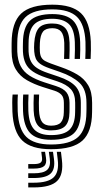

<svg xmlns="http://www.w3.org/2000/svg" viewBox="-20 -629 443 821"><path d="M198.2 9Q113.7 9 75.2 -28.2Q36.8 -65.5 33 -151.9Q32.3 -169.6 32.3 -189.7Q32.3 -209.7 33.8 -224.9H56.5Q55.3 -210.5 55.2 -190.8Q55 -171.1 55.7 -153.2Q59.1 -77.1 92.2 -44.1Q125.3 -11.1 198.2 -11.1Q279.2 -11.1 314.1 -43.2Q349 -75.4 349.5 -148.7Q349.7 -155.6 349.8 -162.3Q349.8 -169 349.8 -175.9Q349.7 -182.7 349.7 -189.5Q349.7 -246.9 319.8 -274.9Q289.8 -302.9 236.3 -321.4L190.6 -337.3Q165.1 -346.3 151.7 -356.2Q138.3 -366.1 133 -378.7Q127.7 -391.3 126.4 -408.3Q125.5 -416.3 125.6 -426Q125.8 -435.6 126.4 -445.3Q129.4 -489.9 146 -509.2Q162.5 -528.5 203.8 -528.5Q238 -528.5 256.8 -511.1Q275.6 -493.7 277.5 -446.5Q278 -435.1 277.7 -416.4Q277.4 -397.7 276.7 -376.9H253.9Q254.6 -396.7 254.9 -414.6Q255.3 -432.5 254.8 -445.4Q253.4 -479.3 241.4 -493.8Q229.4 -508.4 203.8 -508.4Q175.4 -508.4 163.9 -493.8Q152.3 -479.2 150.5 -445.3Q150 -435 150 -426.3Q150 -417.5 150.5 -408.3Q151.7 -391.8 157.4 -382.6Q163.1 -373.3 173.4 -367.9Q183.6 -362.6 197.7 -357.3L242.2 -341.5Q280.2 -328.2 309.9 -310.7Q339.7 -293.3 356.8 -264.8Q373.9 -236.4 373.9 -189.5Q373.9 -182.3 373.9 -175.6Q374 -169 373.9 -162.3Q373.9 -155.7 373.7 -148.6Q373 -65.1 332.8 -28Q292.6 9 198.2 9ZM198.2 -31.2Q136.5 -31.2 108.9 -60.1Q81.4 -88.9 78.5 -154.1Q78 -169.5 78 -188.8Q78 -208.2 79.2 -224.9H102Q100.9 -208.2 100.8 -189Q100.8 -169.8 101.2 -155.3Q103.6 -99.7 126.2 -75.5Q148.8 -51.3 198.2 -51.3Q253.8 -51.3 277.3 -74.5Q300.7 -97.6 301.2 -148.8Q301.5 -159.8 301.5 -169.5Q301.4 -179.2 301.4 -189.5Q301.4 -226.8 283.1 -247.4Q264.7 -268 224.7 -281.3L176.8 -297.1Q142 -308.6 120.9 -322.9Q99.7 -337.1 89.7 -357.5Q79.6 -378 78.1 -408.2Q77.7 -418.4 77.8 -427.6Q78 -436.8 78.1 -445.4Q78.4 -511.1 107.4 -539.9Q136.4 -568.8 203.8 -568.8Q264.6 -568.8 292.3 -541.1Q320 -513.4 322.8 -449.3Q323.3 -434.5 323.2 -417Q323.1 -399.5 322 -376.9H299.2Q300.2 -398.9 300.4 -415.7Q300.7 -432.5 300 -448.9Q297.7 -505.4 273.6 -527Q249.5 -548.7 203.8 -548.7Q149.5 -548.7 126 -524.5Q102.5 -500.4 102.2 -445.4Q102.1 -436.3 102 -427.1Q101.8 -417.9 102.2 -408.2Q103.8 -383.2 112.3 -366.5Q120.8 -349.7 138.2 -338.2Q155.5 -326.7 183.7 -317.2L230.6 -301.3Q279.6 -284.9 302.6 -260.3Q325.6 -235.7 325.6 -189.5Q325.6 -179.2 325.6 -169.1Q325.6 -158.9 325.4 -148.8Q324.8 -86.4 295.7 -58.8Q266.6 -31.2 198.2 -31.2ZM198.2 -71.5Q160.9 -71.5 143.4 -91.1Q125.9 -110.7 123.9 -156.4Q123.5 -170.1 123.5 -188.6Q123.5 -207.1 124.6 -224.9H147.3Q146.3 -208.6 146.2 -190.7Q146.2 -172.7 146.7 -158.1Q148.2 -122.4 160.2 -107Q172.3 -91.6 198.2 -91.6Q227.8 -91.6 240.1 -105.3Q252.5 -119.1 252.9 -148.9Q253.2 -159.7 253.2 -169.4Q253.1 -179.2 253.1 -189.5Q253.1 -213 242.5 -224Q231.9 -235 213 -241.1L162.7 -257Q125 -269 95 -286.2Q65.1 -303.3 47.6 -332.3Q30.1 -361.3 29.7 -408.1Q29.6 -418.7 29.6 -428.2Q29.7 -437.6 29.7 -445.5Q30.1 -532.8 70.3 -570.9Q110.5 -609 203.8 -609Q288.2 -609 326.4 -572.4Q364.5 -535.8 368.3 -451.1Q369 -434.3 368.7 -414.6Q368.3 -394.9 367.5 -376.9H344.7Q345.4 -393 345.8 -413.1Q346.2 -433.3 345.5 -449.9Q342.2 -524.4 309.3 -556.7Q276.4 -588.9 203.8 -588.9Q123.5 -588.9 88.8 -555.5Q54.2 -522 53.9 -445.5Q53.8 -436.3 53.7 -427.1Q53.5 -417.9 53.9 -408.1Q55.5 -371 68.2 -346.5Q80.9 -321.9 106.1 -305.7Q131.2 -289.5 169.6 -277L218.9 -261.2Q252.1 -250.4 264.7 -233.5Q277.3 -216.7 277.3 -189.5Q277.3 -182.9 277.3 -176.3Q277.3 -169.7 277.3 -163.1Q277.3 -156.4 277.1 -148.9Q276.6 -108 258.5 -89.7Q240.4 -71.5 198.2 -71.5ZM222.9 20H240.6L244.6 53.8Q252.3 117.3 224.3 144.9Q196.4 172.4 124.2 172.4H100.8V152.3H124.2Q185.5 152.3 209.4 129.3Q233.3 106.4 226.9 53.8ZM156.5 20H172.6L176.6 45.7Q180.7 70.5 168.6 81.2Q156.5 91.9 124.2 91.9H100.8V72.6H124.2Q145.6 72.6 153.5 66.4Q161.5 60.2 159.7 45.7ZM188.9 20H206.6L210.6 49.7Q216.8 93.9 196.7 113Q176.6 132.2 124.2 132.2H100.8V112H124.2Q165.5 112 181.4 97.6Q197.4 83.2 192.9 49.7Z"/></svg>

Font: Big Shoulders Inline Thin
Style: Regular
Weight: 100
Designer: Patric King
Foundry: XO Type Co
Version: Version 2.002